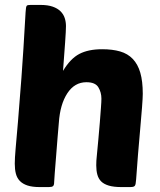

<svg xmlns="http://www.w3.org/2000/svg" viewBox="-20 -760 648 780"><path d="M373 -124Q376 -157 379.5 -193Q383 -229 385.5 -262Q388 -295 390 -321Q392 -347 392 -359Q392 -385 379.5 -405.5Q367 -426 331 -426Q283 -426 253.5 -381Q224 -336 219 -261Q217 -240 214 -202.5Q211 -165 208 -126.5Q205 -88 202.5 -57.5Q200 -27 200 -20Q200 -8 195.5 -4Q191 0 178 0H142Q111 0 91.5 -6.5Q72 -13 60.5 -25Q49 -37 44.5 -54.5Q40 -72 40 -95Q40 -117 43.5 -156.5Q47 -196 53 -265.5Q59 -335 67 -443Q75 -551 84 -711Q85 -733 89 -737Q92 -740 105 -740H144Q174 -740 194 -733Q214 -726 226 -714Q238 -702 243 -686.5Q248 -671 248 -654Q248 -636 244.5 -587Q241 -538 236 -472Q266 -522 302.5 -541Q339 -560 395 -560Q437 -560 468 -551Q499 -542 519.5 -520.5Q540 -499 550 -464.5Q560 -430 560 -379Q560 -363 557 -324Q554 -285 549.5 -235Q545 -185 540.5 -130.5Q536 -76 533 -31Q532 -20 531 -14Q530 -8 527.5 -5Q525 -2 520 -1Q515 0 506 0H474Q442 0 422 -6Q402 -12 391 -23Q380 -34 375.5 -50.5Q371 -67 371 -88Q371 -98 371.5 -107Q372 -116 373 -124Z"/></svg>

Font: Poetsen One
Style: Regular
Weight: 400
Designer: Pablo Impallari, Rodrigo Fuenzalida
Foundry: Pablo Impallari, Rodrigo Fuenzalida
Version: Version 1.001; ttfautohint (v0.93) -l 8 -r 50 -G 200 -x 14 -